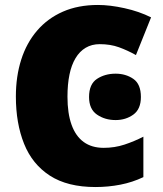

<svg xmlns="http://www.w3.org/2000/svg" viewBox="-20 -744 656 774"><path d="M382 -566Q350 -566 325.5 -551.5Q301 -537 284.5 -509.5Q268 -482 260 -443Q252 -404 252 -354Q252 -287 268.5 -241Q285 -195 317.5 -171.5Q350 -148 398 -148Q442 -148 481.5 -161Q521 -174 558 -193V-30Q514 -9 465 0.5Q416 10 365 10Q252 10 181 -36Q110 -82 77 -164.5Q44 -247 44 -355Q44 -436 65.5 -503.5Q87 -571 129.5 -620.5Q172 -670 233.5 -697Q295 -724 375 -724Q423 -724 482 -711Q541 -698 589 -674L528 -522Q494 -541 459.5 -553.5Q425 -566 382 -566ZM339 -353Q339 -405 371 -426Q403 -447 446 -447Q487 -447 517.5 -426Q548 -405 548 -353Q548 -304 517.5 -282Q487 -260 446 -260Q403 -260 371 -282Q339 -304 339 -353Z"/></svg>

Font: Noto Sans Display Black
Style: Regular
Weight: 900
Designer: Monotype Design Team
Foundry: Monotype Imaging Inc.
Version: Version 2.003